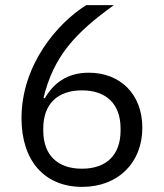

<svg xmlns="http://www.w3.org/2000/svg" viewBox="-20 -718 640 750"><path d="M301 12C442 12 536 -83 536 -219C536 -351 449 -434 327 -434C240 -434 188 -391 155 -334L150 -336C190 -498 272 -588 425 -698H317C202 -626 64 -463 64 -256C64 -90 154 12 301 12ZM300 -59C204 -59 149 -113 149 -208V-216C149 -311 204 -365 300 -365C396 -365 451 -311 451 -216V-208C451 -113 396 -59 300 -59Z"/></svg>

Font: IBM Mono
Style: Regular
Weight: 400
Monospace: yes
Designer: Mike Abbink, Paul van der Laan, Pieter van Rosmalen
Foundry: Bold Monday
Version: Version 2.3